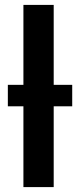

<svg xmlns="http://www.w3.org/2000/svg" viewBox="-20 -763 328 783"><path d="M75.5 -417V-743H199V-417H274.5V-329.5H199V0H75.5V-329.5H12V-417Z"/></svg>

Font: Lato
Style: Bold
Weight: 700
Designer: Lukasz Dziedzic
Foundry: tyPoland Lukasz Dziedzic
Version: Version 2.007; 2014-02-27